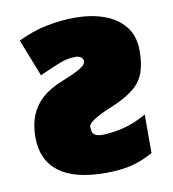

<svg xmlns="http://www.w3.org/2000/svg" viewBox="-69 -624 626 695"><g transform="rotate(-10 244.0 -276.5)"><path d="M251 -563Q311 -563 358.5 -546Q406 -529 434 -494Q462 -459 462 -405Q462 -360 451.5 -328Q441 -296 414 -272Q387 -248 336 -226Q292 -208 271 -196Q250 -184 243.5 -176Q237 -168 238 -163Q239 -158 239 -155Q239 -140 249.5 -134Q260 -128 276 -128Q308 -128 350.5 -137.5Q393 -147 440 -174V-32Q394 -7 354 1.5Q314 10 265 10Q151 10 93.5 -33.5Q36 -77 36 -161Q36 -207 50 -241.5Q64 -276 92.5 -301.5Q121 -327 167 -345Q214 -364 232.5 -375Q251 -386 254 -392.5Q257 -399 257 -402Q257 -412 248.5 -417.5Q240 -423 230 -423Q200 -423 169.5 -411Q139 -399 95 -379L41 -516Q95 -542 147.5 -552.5Q200 -563 251 -563Z"/></g></svg>

Font: Noto Sans Display Black
Style: Regular
Weight: 900
Designer: Monotype Design Team
Foundry: Monotype Imaging Inc.
Version: Version 2.003